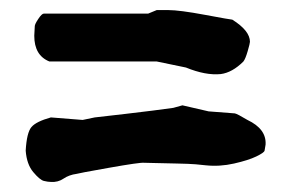

<svg xmlns="http://www.w3.org/2000/svg" viewBox="-20 -467 590 381"><path d="M81 -106Q75 -106 67 -108Q59 -110 46 -125.5Q33 -141 31 -168Q33 -204 42.5 -215Q52 -226 81 -234L144 -229L168 -234Q169 -234 229 -241Q289 -248 324 -253L342 -258L394 -246L446 -242Q451 -241 471 -229Q509 -211 507 -180L505 -168Q504 -164 488.5 -156.5Q473 -149 444.5 -142.5Q416 -136 388 -139L368 -141Q356 -142 331 -142.5Q306 -143 286.5 -143.5Q267 -144 266 -144Q258 -145 196 -134Q134 -123 132 -122Q117 -120 106 -112.5Q95 -105 81 -106ZM418 -320Q388 -317 349 -333L291 -345H78Q48 -357 48 -396L49 -415Q49 -419 56 -429.5Q63 -440 67 -440H274L291 -447H314Q336 -447 387 -437.5Q438 -428 441 -428Q476 -406 476 -384Q476 -381 471.5 -365.5Q467 -350 463 -345Q441 -323 418 -320Z"/></svg>

Font: Excalifont
Style: Regular
Weight: 400
Designer: Your Own Font Foundry (Virgil); Ján Filípek / DizajnDesign (Excalifont, modifications)
Foundry: Your Own Font Foundry (Virgil); Ján Filípek / DizajnDesign (Excalifont, modifications)
Version: Version 1.000;Glyphs 3.2 (3227)